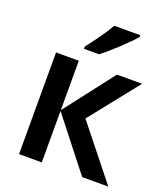

<svg xmlns="http://www.w3.org/2000/svg" viewBox="-140 -863 833 960"><g transform="rotate(20 276.5 -383.0)"><path d="M398 -541H532L325 -281L549 0H410L195 -274V0H74V-541H195V-278ZM440 -766H302Q283 -732 252 -689Q221 -646 199 -618V-606H279Q315 -633 365.5 -680.5Q416 -728 440 -756Z"/></g></svg>

Font: Noto Sans Display Medium
Style: Regular
Weight: 500
Designer: Monotype Design Team
Foundry: Monotype Imaging Inc.
Version: Version 1.900